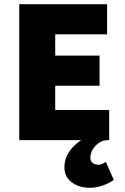

<svg xmlns="http://www.w3.org/2000/svg" viewBox="-20 -670 596 918"><path d="M410 228Q359 228 323.5 202Q288 176 288 130Q288 98 301 72.5Q314 47 333 28.5Q352 10 368 0H72V-650H492V-506H244V-404H456V-260H244V-144H502V0H496Q473 0 454 12.5Q435 25 423.5 44Q412 63 412 84Q412 102 424.5 110Q437 118 452 118Q461 118 470 113Q479 108 486 104L524 190Q503 206 471 217Q439 228 410 228Z"/></svg>

Font: Assistant ExtraBold
Style: Regular
Weight: 800
Designer: Hebrew By Ben Nathan, Latin by Paul Hunt
Version: Version 3.000